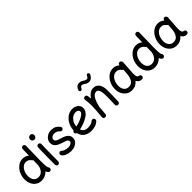

<svg xmlns="http://www.w3.org/2000/svg" viewBox="310 -2267 3767 3767"><g transform="rotate(-45 2193.5 -384.0)"><path d="M304.7 -534.2Q377 -534.2 436 -487.8L439.9 -665.5Q440.4 -684.6 454.1 -697.8Q467.8 -710.9 486.8 -710.4Q505.9 -710 519 -696.3Q532.2 -682.6 531.7 -663.6L522.9 -249Q522.9 -174.8 525.4 -135.5Q527.8 -96.2 532.7 -78.4Q537.6 -60.5 544.9 -51.3Q557.1 -37.1 554.9 -17.8Q552.7 1.5 538.1 13.7Q523.9 25.9 504.4 23.9Q484.9 22 473.1 7.3Q456.1 -13.7 446.8 -39.6Q412.6 -2.9 367.2 17.8Q321.8 38.6 269 38.6Q201.2 38.6 150.4 5.4Q99.6 -27.8 71.8 -86.2Q43.9 -144.5 43.9 -218.8Q43.9 -279.3 63.5 -335.7Q83 -392.1 118.2 -437Q153.3 -481.9 200.9 -508.1Q248.5 -534.2 304.7 -534.2ZM136.7 -217.3Q136.7 -142.1 171.6 -97.7Q206.5 -53.2 270 -53.2Q334.5 -53.2 377 -99.9Q419.4 -146.5 430.2 -225.1Q430.2 -226.6 430.7 -228Q430.7 -237.8 430.7 -250L433.1 -363.8Q418.9 -369.6 411.6 -383.3Q369.1 -442.4 303.7 -442.4Q254.9 -442.4 217.3 -410.4Q179.7 -378.4 158.2 -326.9Q136.7 -275.4 136.7 -217.3Z M673.8 -694.8Q673.8 -718.8 692.4 -738Q710.9 -757.3 737.8 -757.3Q769.5 -757.3 782.7 -736.1Q795.9 -714.8 795.9 -698.2Q795.9 -677.2 780.3 -654.8Q764.6 -632.3 735.4 -632.3Q711.9 -632.3 698.5 -643.3Q685.1 -654.3 679.4 -669.2Q673.8 -684.1 673.8 -694.8ZM726.1 -520Q745.1 -519.5 757.8 -505.4Q770.5 -491.2 769.5 -472.2Q768.1 -438.5 766.8 -390.1Q765.6 -341.8 764.9 -286.9Q764.2 -231.9 763.7 -177.7Q763.2 -123.5 762.9 -77.1Q762.7 -30.8 762.7 0Q762.7 19 749 32.5Q735.4 45.9 716.3 45.9Q697.3 45.9 683.8 32.5Q670.4 19 670.4 0Q670.4 -30.8 670.7 -77.4Q670.9 -124 671.4 -178.5Q671.9 -232.9 672.9 -288.1Q673.8 -343.3 675 -392.3Q676.3 -441.4 677.7 -476.6Q678.7 -495.6 692.9 -508.3Q707 -521 726.1 -520Z M1272.9 -390.1Q1260.7 -376.5 1243.2 -375.2Q1225.6 -374 1209.5 -385.3Q1190.4 -412.6 1159.4 -428Q1128.4 -443.4 1092.8 -443.4Q1051.3 -443.4 1023.4 -421.1Q995.6 -398.9 995.6 -367.7Q995.6 -344.7 1012.5 -329.6Q1029.3 -314.5 1055.9 -304.4Q1082.5 -294.4 1111.3 -285.6Q1140.1 -276.9 1172.1 -265.1Q1204.1 -253.4 1231.9 -235.1Q1259.8 -216.8 1277.3 -189Q1294.9 -161.1 1294.9 -120.6Q1294.9 -75.2 1267.3 -39.1Q1239.7 -2.9 1192.6 17.8Q1145.5 38.6 1086.4 38.6Q1024.4 38.6 970.2 16.8Q916 -4.9 888.2 -43.5Q877.4 -59.1 881.3 -77.9Q885.3 -96.7 900.9 -106.9Q916.5 -117.2 930.9 -113Q945.3 -108.9 954.6 -101.6Q974.6 -80.6 1014.9 -66.9Q1055.2 -53.2 1096.7 -53.2Q1141.6 -53.2 1172.1 -71.8Q1202.6 -90.3 1202.6 -118.7Q1202.6 -141.1 1186 -155.3Q1169.4 -169.4 1143.6 -179.2Q1117.7 -189 1089.8 -197.3Q1060.5 -206.1 1028.1 -218.3Q995.6 -230.5 967.3 -249.3Q939 -268.1 921.1 -296.9Q903.3 -325.7 903.3 -368.2Q903.3 -414.1 929.7 -452.1Q956.1 -490.2 999.8 -512.9Q1043.5 -535.6 1095.7 -535.6Q1153.8 -535.6 1196.8 -514.4Q1239.7 -493.2 1268.1 -454.1Q1282.2 -441.9 1283.4 -423.1Q1284.7 -404.3 1272.9 -390.1Z M1846.7 -29.8Q1802.2 10.3 1749.3 24.4Q1696.3 38.6 1644 38.6Q1562 38.6 1498.5 -2.7Q1435.1 -43.9 1414.1 -133.3Q1399.9 -137.2 1389.6 -148.4Q1379.4 -159.7 1378.4 -175.3Q1377.4 -189.9 1385 -202.1Q1392.6 -214.4 1405.3 -219.7Q1406.2 -277.8 1426.5 -334Q1446.8 -390.1 1484.1 -435.3Q1521.5 -480.5 1573.5 -507.6Q1625.5 -534.7 1689.5 -534.7Q1726.6 -534.7 1763.7 -518.8Q1800.8 -502.9 1825.7 -471.7Q1850.6 -440.4 1850.6 -393.1Q1850.6 -351.6 1831.5 -319.3Q1812.5 -287.1 1787.6 -265.4Q1762.7 -243.7 1744.6 -232.9Q1689 -200.2 1629.6 -177.2Q1570.3 -154.3 1507.8 -142.6Q1522.9 -96.7 1557.9 -75Q1592.8 -53.2 1644 -53.2Q1687 -53.2 1723.1 -64.2Q1759.3 -75.2 1784.7 -98.1Q1798.8 -110.8 1818.1 -110.1Q1837.4 -109.4 1849.6 -95.2Q1862.3 -81.1 1861.6 -61.8Q1860.8 -42.5 1846.7 -29.8ZM1687 -442.9Q1637.2 -442.9 1595.2 -414.3Q1553.2 -385.7 1526.9 -338.1Q1500.5 -290.5 1497.6 -233.9Q1606.4 -253.9 1694.3 -306.2Q1725.1 -324.7 1743.2 -344Q1761.2 -363.3 1761.2 -386.2Q1761.2 -412.1 1739.7 -427.5Q1718.3 -442.9 1687 -442.9Z M1981.4 -8.3Q1991.2 -112.8 1996.1 -186.3Q2001 -259.8 2001 -315.9Q2001 -363.3 1997.8 -402.6Q1994.6 -441.9 1988.3 -481.9Q1984.9 -502.9 1995.6 -515.9Q2006.3 -528.8 2022 -532.2Q2040 -536.6 2057.9 -527.8Q2075.7 -519 2079.1 -496.1Q2085.4 -456.5 2088.9 -418Q2121.1 -467.8 2164.8 -501Q2208.5 -534.2 2264.6 -534.2Q2322.8 -534.2 2359.6 -504.2Q2396.5 -474.1 2413.8 -424.3Q2431.2 -374.5 2431.2 -314.9Q2431.2 -238.3 2430.2 -159.9Q2429.2 -81.5 2424.8 0.5Q2424.3 17.6 2411.9 31.5Q2399.4 45.4 2377.9 45.4Q2355.5 45.4 2343.5 31.7Q2331.5 18.1 2332.5 0Q2335.9 -65.4 2337.2 -122.8Q2338.4 -180.2 2338.4 -236.3Q2338.4 -297.4 2331.3 -343.8Q2324.2 -390.1 2305.9 -416.3Q2287.6 -442.4 2253.9 -442.4Q2220.2 -442.4 2194.1 -420.2Q2168 -397.9 2148.2 -360.8Q2128.4 -323.7 2114 -278.8Q2099.6 -233.9 2088.9 -188.5Q2088.4 -187 2087.9 -185.5Q2085.4 -146 2081.5 -99.9Q2077.6 -53.7 2072.8 0.5Q2070.8 22.5 2054.9 32.5Q2039.1 42.5 2021.5 40.5Q2004.9 38.6 1992.2 26.4Q1979.5 14.2 1981.4 -8.3ZM2050.8 -665Q2037.1 -669.4 2030.5 -682.6Q2023.9 -695.8 2027.8 -709Q2040 -744.6 2067.6 -772.7Q2095.2 -800.8 2141.1 -800.8Q2174.8 -800.8 2200.2 -788.1Q2225.6 -775.4 2246.6 -761.2Q2259.3 -753.4 2270.3 -748.3Q2281.2 -743.2 2293.5 -743.2Q2318.8 -743.2 2331.3 -760Q2343.8 -776.9 2350.1 -793Q2355.5 -806.2 2369.1 -811.5Q2382.8 -816.9 2395.5 -811.5Q2408.2 -806.2 2413.8 -792.5Q2419.4 -778.8 2414.1 -766.1Q2395.5 -724.1 2364 -698.5Q2332.5 -672.9 2293.5 -672.9Q2269.5 -672.9 2247.6 -681.4Q2225.6 -689.9 2204.1 -706.1Q2190.4 -716.3 2176.8 -723.6Q2163.1 -731 2145 -731Q2121.1 -731 2109.6 -715.1Q2098.1 -699.2 2094.2 -688Q2089.8 -674.3 2076.7 -667.5Q2063.5 -660.6 2050.8 -665Z M3064.5 23.9Q3022 23.9 2994.6 5.1Q2967.3 -13.7 2952.1 -45.4Q2920.4 -6.3 2876.2 16.1Q2832 38.6 2776.4 38.6Q2708.5 38.6 2658.2 5.6Q2607.9 -27.3 2579.6 -83.3Q2551.3 -139.2 2549.8 -208.5Q2548.3 -269.5 2566.7 -327.6Q2585 -385.7 2619.9 -432.6Q2654.8 -479.5 2703.9 -507.1Q2752.9 -534.7 2813.5 -534.7Q2852.5 -534.7 2885.3 -520.8Q2918 -506.8 2945.8 -481.4L2946.3 -487.8Q2947.3 -506.3 2961.7 -518.1Q2976.1 -529.8 2994.6 -527.3Q3013.7 -524.9 3026.6 -509.5Q3039.6 -494.1 3038.6 -475.6L3023.4 -247.1Q3022.5 -233.9 3021 -221.2Q3019.5 -201.7 3019.3 -180.2Q3019 -158.7 3020 -143.6Q3022 -113.8 3032.7 -91.6Q3043.5 -69.3 3077.6 -65.9Q3089.4 -62.5 3099.9 -52.2Q3110.4 -42 3110.4 -22Q3110.8 -2.9 3097.2 10.5Q3083.5 23.9 3064.5 23.9ZM2777.3 -53.2Q2851.6 -53.2 2888.2 -111.3Q2924.8 -169.4 2930.7 -259.8L2938.5 -371.1Q2919.4 -376 2910.2 -391.6Q2893.6 -414.6 2869.1 -428.7Q2844.7 -442.9 2813 -442.9Q2758.8 -442.9 2720 -408.2Q2681.2 -373.5 2661.1 -319.6Q2641.1 -265.6 2642.6 -207Q2644.5 -139.2 2679.2 -96.2Q2713.9 -53.2 2777.3 -53.2Z M3448.2 -534.2Q3520.5 -534.2 3579.6 -487.8L3583.5 -665.5Q3584 -684.6 3597.7 -697.8Q3611.3 -710.9 3630.4 -710.4Q3649.4 -710 3662.6 -696.3Q3675.8 -682.6 3675.3 -663.6L3666.5 -249Q3666.5 -174.8 3668.9 -135.5Q3671.4 -96.2 3676.3 -78.4Q3681.2 -60.5 3688.5 -51.3Q3700.7 -37.1 3698.5 -17.8Q3696.3 1.5 3681.6 13.7Q3667.5 25.9 3647.9 23.9Q3628.4 22 3616.7 7.3Q3599.6 -13.7 3590.3 -39.6Q3556.2 -2.9 3510.7 17.8Q3465.3 38.6 3412.6 38.6Q3344.7 38.6 3293.9 5.4Q3243.2 -27.8 3215.3 -86.2Q3187.5 -144.5 3187.5 -218.8Q3187.5 -279.3 3207 -335.7Q3226.6 -392.1 3261.7 -437Q3296.9 -481.9 3344.5 -508.1Q3392.1 -534.2 3448.2 -534.2ZM3280.3 -217.3Q3280.3 -142.1 3315.2 -97.7Q3350.1 -53.2 3413.6 -53.2Q3478 -53.2 3520.5 -99.9Q3563 -146.5 3573.7 -225.1Q3573.7 -226.6 3574.2 -228Q3574.2 -237.8 3574.2 -250L3576.7 -363.8Q3562.5 -369.6 3555.2 -383.3Q3512.7 -442.4 3447.3 -442.4Q3398.4 -442.4 3360.8 -410.4Q3323.2 -378.4 3301.8 -326.9Q3280.3 -275.4 3280.3 -217.3Z M4307.6 23.9Q4265.1 23.9 4237.8 5.1Q4210.4 -13.7 4195.3 -45.4Q4163.6 -6.3 4119.4 16.1Q4075.2 38.6 4019.5 38.6Q3951.7 38.6 3901.4 5.6Q3851.1 -27.3 3822.8 -83.3Q3794.4 -139.2 3793 -208.5Q3791.5 -269.5 3809.8 -327.6Q3828.1 -385.7 3863 -432.6Q3897.9 -479.5 3947 -507.1Q3996.1 -534.7 4056.6 -534.7Q4095.7 -534.7 4128.4 -520.8Q4161.1 -506.8 4189 -481.4L4189.5 -487.8Q4190.4 -506.3 4204.8 -518.1Q4219.2 -529.8 4237.8 -527.3Q4256.8 -524.9 4269.8 -509.5Q4282.7 -494.1 4281.7 -475.6L4266.6 -247.1Q4265.6 -233.9 4264.2 -221.2Q4262.7 -201.7 4262.5 -180.2Q4262.2 -158.7 4263.2 -143.6Q4265.1 -113.8 4275.9 -91.6Q4286.6 -69.3 4320.8 -65.9Q4332.5 -62.5 4343 -52.2Q4353.5 -42 4353.5 -22Q4354 -2.9 4340.3 10.5Q4326.7 23.9 4307.6 23.9ZM4020.5 -53.2Q4094.7 -53.2 4131.3 -111.3Q4168 -169.4 4173.8 -259.8L4181.6 -371.1Q4162.6 -376 4153.3 -391.6Q4136.7 -414.6 4112.3 -428.7Q4087.9 -442.9 4056.2 -442.9Q4002 -442.9 3963.1 -408.2Q3924.3 -373.5 3904.3 -319.6Q3884.3 -265.6 3885.7 -207Q3887.7 -139.2 3922.4 -96.2Q3957 -53.2 4020.5 -53.2Z"/></g></svg>

Font: Mikhak Medium
Style: Regular
Weight: 500
Designer: Amin Abedi
Version: Version 3.3